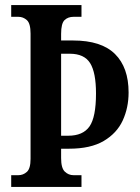

<svg xmlns="http://www.w3.org/2000/svg" viewBox="-20 -734 550 754"><path d="M24 0V-46H52Q71 -46 85.5 -59Q100 -72 100 -110V-602Q100 -642 85.5 -655Q71 -668 52 -668H24V-714H300V-668H269Q247 -668 233.5 -655Q220 -642 220 -601V-575H267Q378 -575 431.5 -522Q485 -469 485 -371Q485 -311 462 -261Q439 -211 387.5 -180.5Q336 -150 251 -150H220V-113Q220 -74 234.5 -60Q249 -46 269 -46H300V0ZM248 -201Q306 -201 331.5 -237.5Q357 -274 357 -367Q357 -449 334 -486Q311 -523 254 -523H220V-201Z"/></svg>

Font: Noto Serif ExtraCondensed SemiBold
Style: Regular
Weight: 600
Width: 2
Designer: Monotype Design Team
Foundry: Monotype Imaging Inc.
Version: Version 2.015; ttfautohint (v1.8.4.7-5d5b)